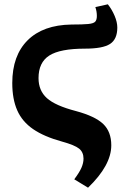

<svg xmlns="http://www.w3.org/2000/svg" viewBox="-20 -642 587 892"><path d="M389 230 325 191Q349 159 358.5 137Q368 115 368 95Q368 65 347.5 48.5Q327 32 269 16Q185 -7 134 -42Q83 -77 60 -129.5Q37 -182 37 -256Q37 -384 108.5 -455Q180 -526 312 -528Q365 -528 390 -530.5Q415 -533 422.5 -541.5Q430 -550 430 -568Q430 -589 423 -609L481 -622Q500 -598 512.5 -568.5Q525 -539 525 -514Q525 -460 491.5 -438Q458 -416 375 -416Q259 -416 209 -384Q159 -352 159 -279Q159 -221 198 -186Q237 -151 333 -126Q422 -102 459.5 -66Q497 -30 497 33Q497 126 389 230Z"/></svg>

Font: Literata
Style: Bold
Weight: 700
Designer: Latin by Veronika Burian and Jose Scaglione. Greek by Irene Vlachou. Cyrillic by Vera Evstafieva.
Foundry: TypeTogether
Version: Version 3.103; ttfautohint (v1.8.4.7-5d5b);gftools[0.9.29]